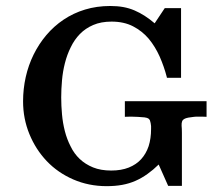

<svg xmlns="http://www.w3.org/2000/svg" viewBox="-20 -619 724 654"><path d="M600.6 -206.5Q598.1 -200.2 598.6 -190.9Q599.6 -180.7 599.6 -166V11.7V12.7V14.2H598.6H597.2H554.7H553.7H552.7V13.7L552.2 12.7L520.5 -58.6Q501.5 -40 482.9 -26.9Q463.4 -12.7 441.9 -3.2Q420.4 6.3 396.2 10.7Q372.1 15.1 343.3 15.1Q282.2 15.1 229.5 -7.8Q176.8 -30.8 139.2 -70.3Q101.6 -109.9 80.1 -162.4Q58.6 -214.8 58.6 -273.9Q58.6 -315.9 67.6 -356.4Q76.7 -397 94.5 -433.1Q112.3 -469.2 137.9 -499.5Q163.6 -529.8 196.3 -551.8Q229.5 -574.2 269.5 -586.4Q309.6 -598.6 355.5 -598.6Q379.4 -598.6 399.7 -595Q419.9 -591.3 438.2 -583.5Q456.5 -575.7 473.6 -564.5Q489.7 -554.2 506.8 -539.6L540.5 -590.3L541 -590.8L541.5 -591.3H542H542.5H594.2H595.7H596.7V-589.8V-588.9V-356.4V-355.5V-354H595.7H594.2H550.8H549.8H548.8L548.3 -355V-356Q539.1 -391.6 523.9 -426.3Q508.8 -460 486.8 -486.8Q464.4 -513.2 433.3 -529.3Q402.3 -545.4 359.9 -545.4Q324.2 -545.4 297.6 -533.9Q271 -522.5 252.2 -503.2Q233.4 -483.9 221.2 -458.5Q208.5 -433.1 201.2 -404.3Q193.8 -375.5 191.2 -345.2Q188.5 -314.9 188.5 -287.1Q188.5 -258.8 191.2 -229.5Q193.8 -200.2 200.9 -172.4Q208 -144.5 220.7 -120.1Q232.4 -95.7 251.5 -77.6Q270.5 -59.6 296.9 -48.8Q323.2 -38.1 358.9 -38.1Q393.1 -38.1 418.7 -48.3Q444.3 -58.6 460.9 -76.9Q477.5 -95.2 486.3 -121.1Q494.6 -147.5 494.6 -179.7Q494.6 -184.1 494.6 -189.5Q494.1 -194.3 493.2 -199.7Q492.2 -204.6 490.7 -209Q488.8 -212.9 485.4 -215.3Q481.9 -217.8 472.2 -219.2Q461.9 -220.2 449.7 -220.9Q437.5 -221.7 425.8 -221.7Q414.1 -221.2 407.7 -221.2H406.2H405.3V-222.7V-223.6V-272V-273.4V-274.4H406.2H407.7H681.2H682.6H683.6V-273.4V-272V-223.6V-222.2V-221.2H682.1H681.2L667 -221.7H652.3Q645 -221.7 638.2 -220.7Q619.1 -218.8 610.8 -215.3Q603 -211.9 600.6 -206.5Z"/></svg>

Font: RIT Rachana
Style: Bold
Weight: 700
Designer: Hussain KH
Version: 1.5.2